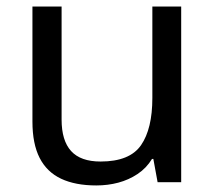

<svg xmlns="http://www.w3.org/2000/svg" viewBox="-20 -556 658 586"><path d="M533 -536V0H461L448 -71H444Q427 -43 400 -25Q373 -7 341 1.5Q309 10 274 10Q210 10 166.5 -10.5Q123 -31 101 -74Q79 -117 79 -185V-536H168V-191Q168 -127 197 -95Q226 -63 287 -63Q376 -63 410.5 -113Q445 -163 445 -257V-536Z"/></svg>

Font: lsinhala15
Style: Book
Weight: 400
Designer: Jelle Bosma - Monotype Design Team
Foundry: Monotype Imaging Inc.
Version: Version 2.003